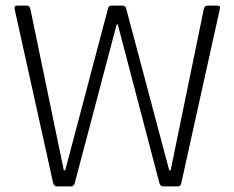

<svg xmlns="http://www.w3.org/2000/svg" viewBox="-20 -663 834 683"><path d="M233 0H183Q172 0 169 -12L32 -631Q29 -643 42 -643H75Q86 -643 88 -631L207 -57H212L364 -632Q366 -643 377 -643H415Q427 -643 429 -632L582 -57H587L705 -631Q707 -643 719 -643H753Q765 -643 762 -631L625 -12Q623 0 612 0H561Q550 0 547 -12L399 -576H395L246 -12Q243 0 233 0Z"/></svg>

Font: Rajdhani
Style: Regular
Weight: 400
Designer: Satya Rajpurohit, Jyotish Sonowal
Foundry: Indian Type Foundry
Version: Version 1.201 February 1, 2022